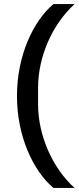

<svg xmlns="http://www.w3.org/2000/svg" viewBox="-20 -780 384 938"><path d="M63 -311Q63 -384 76.5 -451Q90 -518 114 -576Q138 -634 170.5 -681Q203 -728 241 -760H344Q303 -722 270 -675Q237 -628 214 -575Q191 -522 178.5 -465Q166 -408 166 -351V-271Q166 -214 178.5 -157Q191 -100 214 -47Q237 6 270 53.5Q303 101 344 138H241Q203 106 170.5 59Q138 12 114 -46Q90 -104 76.5 -171Q63 -238 63 -311Z"/></svg>

Font: IBM Plex Sans Arabic Medium
Style: Regular
Weight: 500
Designer: Mike Abbink, Paul van der Laan, Pieter van Rosmalen, Wael Morcos, Khajak Apelian
Foundry: Bold Monday
Version: Version 1.1